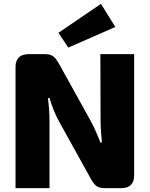

<svg xmlns="http://www.w3.org/2000/svg" viewBox="-20 -969 771 989"><path d="M500 -949 281 -800 332 -724 574 -830ZM671 -690H497L498 -356C498 -315 501 -276 505 -235H497C481 -277 463 -318 445 -350L287 -635C267 -671 253 -690 214 -690H126C83 -690 60 -667 60 -624V0H235V-346C235 -384 232 -425 227 -464H235C246 -426 263 -383 280 -351L444 -55C463 -19 478 0 517 0H606C649 0 671 -23 671 -66Z"/></svg>

Font: Exo 2 Extra Bold
Style: Regular
Weight: 800
Designer: Natanael Gama
Version: Version 1.001;PS 001.001;hotconv 1.0.88;makeotf.lib2.5.64775